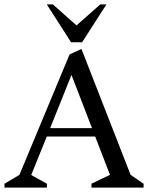

<svg xmlns="http://www.w3.org/2000/svg" viewBox="-20 -852 672 872"><path d="M0.4 0V-17.6L68.3 -58L296 -604.9L350 -629.6L573.1 -58L632.1 -17.6V0H395.4V-17.6L479.4 -58L412.3 -232H192.5L121.8 -57.2L193 -17.6V0ZM207.8 -270H397.8L304.7 -511.9ZM302.8 -660.1 192.5 -832H220.3L327.4 -736.6L435.4 -832H463.3L353 -660.1Z"/></svg>

Font: Ancizar Serif Light
Style: Regular
Weight: 300
Designer: Cesar Puertas, Viviana Monsalve, Julian Moncada, Julian Prieto, Jose Castro, Felipe Aragon, Mariel Hernandez, Sara Alarc
Version: Version 8.100